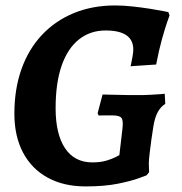

<svg xmlns="http://www.w3.org/2000/svg" viewBox="-20 -673 670 705"><path d="M294.4 11.5Q214.1 11.5 155.4 -20.5Q96.6 -52.5 64.7 -112.5Q32.8 -172.5 32.8 -255.7Q32.8 -346 58.8 -419.1Q84.8 -492.3 133.7 -544.4Q182.6 -596.6 250.9 -624.8Q319.1 -653 403 -653Q433.5 -653 467.4 -649.2Q501.2 -645.5 531 -640.8Q560.8 -636.1 579.5 -632.3Q598.1 -628.6 598.1 -628.6L602.5 -616.3Q602.5 -616.3 594.3 -593.2Q586.1 -570 574.7 -529.2Q563.3 -488.3 553.4 -436.1L459.5 -429.8Q459.5 -429.8 462 -441.2Q464.4 -452.6 466.9 -467.1Q469.4 -481.5 469.4 -491.1Q469.4 -561.1 367.7 -561.1Q311.4 -561.1 269.9 -528.2Q228.4 -495.3 206.3 -431.8Q184.2 -368.3 184.2 -275.7Q184.2 -180.4 219 -128.5Q253.7 -76.7 319.3 -76.7Q348.9 -76.7 370.8 -83.2Q392.7 -89.8 405.5 -96.7Q418.3 -103.5 418.3 -103.5L429.7 -201.2Q433.2 -230.6 426 -240Q418.8 -249.3 393 -249.3Q383.4 -249.3 371.4 -249.3Q359.5 -249.3 350.9 -249.1Q342.2 -248.8 342.2 -248.8L338.5 -257.4L356.6 -326Q356.6 -326 369.6 -325.7Q382.5 -325.4 403.5 -324.9Q424.4 -324.3 447.7 -324Q471 -323.8 490.6 -323.8Q511.2 -323.8 533.1 -325Q555.1 -326.3 570 -327.3Q584.9 -328.3 584.9 -328.8L586.8 -291.7Q569.2 -280.3 558.7 -260.3Q548.2 -240.4 543.2 -209Q539.8 -188.7 535.9 -160.6Q532 -132.4 529.2 -108.2Q526.5 -83.9 526.5 -74.4Q526.5 -63.7 527 -52.2Q527.5 -40.7 527.5 -40.7L517.9 -29.1Q517.9 -29.1 490.6 -19Q463.4 -8.8 413.6 1.4Q363.9 11.5 294.4 11.5Z"/></svg>

Font: Alegreya
Style: Italic
Weight: 400
Italic angle: -7°
Designer: Juan Pablo del Peral
Foundry: Huerta Tipografica
Version: Version 2.009